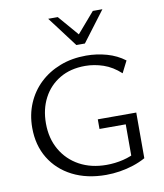

<svg xmlns="http://www.w3.org/2000/svg" viewBox="-97 -986 915 1074"><g transform="rotate(-10 360.5 -449.0)"><path d="M418.7 9.4Q310.2 9.4 228.5 -32.1Q146.9 -73.6 101.7 -148.1Q56.5 -222.5 56.5 -321.5Q56.5 -396.2 83.4 -459.6Q110.3 -523 159.2 -569.4Q208.1 -615.7 275 -641.5Q341.9 -667.4 423 -667.4Q483.1 -667.4 540.1 -651.3Q597.2 -635.2 641.4 -601.4L607.6 -534.5Q561.8 -576.6 510.3 -594.1Q458.8 -611.5 407.7 -611.5Q324.4 -611.5 263.5 -575.6Q202.6 -539.6 169.5 -476.7Q136.3 -413.8 136.3 -332.4Q136.3 -247.3 173.7 -182.5Q211.1 -117.6 277.4 -81.5Q343.7 -45.4 430.7 -45.4Q479 -45.4 525.7 -56.6Q572.4 -67.8 612.4 -91.5L575.1 -46.1V-250.2H426V-304.9H644.5V-45.5Q611.8 -27.5 574.4 -15.3Q537 -3.1 497.6 3.1Q458.3 9.4 418.7 9.4ZM380.1 -735.1 392.9 -778.3 503.9 -907H558.4L428.6 -735.1ZM380.1 -735.1 250.4 -907H304.8L416.4 -777.2L428.6 -735.1Z"/></g></svg>

Font: Ysabeau
Style: Bold
Weight: 700
Designer: Christian Thalmann (Catharsis Fonts)
Version: Version 2.000;gftools[0.9.27.dev2+g8671c4b]